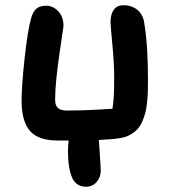

<svg xmlns="http://www.w3.org/2000/svg" viewBox="-20 -565 654 738"><path d="M202.1 -24.9Q126.5 -24.9 94.7 -62.3Q63 -99.6 63 -176.8Q63 -235.4 74.7 -341.8Q86.4 -448.2 99.1 -493.2Q105.5 -518.1 118.7 -530.5Q131.8 -543 158.2 -543Q183.6 -543 203.9 -521.7Q224.1 -500.5 224.1 -464.8L208 -354.5Q191.9 -244.1 191.9 -181.2Q191.9 -160.6 202.1 -150.4Q212.4 -140.1 237.8 -140.1Q312 -140.1 412.1 -147Q418.9 -178.7 418.9 -264.2Q418.9 -320.8 411.9 -394.8Q404.8 -468.8 404.8 -479Q404.8 -510.7 417.7 -527.8Q430.7 -544.9 453.1 -544.9Q486.8 -544.9 508.3 -526.9Q529.8 -508.8 534.2 -478Q548.8 -392.1 548.8 -256.8Q548.8 -231.4 548.3 -214.1Q547.9 -196.8 545.4 -172.9Q543 -148.9 538.8 -132.3Q534.7 -115.7 526.6 -97.4Q518.6 -79.1 507.3 -67.4Q496.1 -55.7 479.2 -46.4Q462.4 -37.1 440.9 -34.2Q417.5 -29.8 359.9 -26.9Q360.8 -7.8 364 33.2Q367.2 74.2 367.2 91.8Q367.2 116.2 351.3 134.5Q335.4 152.8 311 152.8Q272 152.8 256.6 116.7Q241.2 80.6 241.2 12.2Q241.2 -6.8 244.1 -24.9Z"/></svg>

Font: Shantell Sans Bouncy
Style: Regular
Weight: 600
Designer: Stephen Nixon, Anya Danilova, Shantell Martin
Foundry: Arrow Type
Version: Version 1.006;[9816181b4]